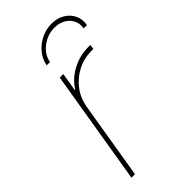

<svg xmlns="http://www.w3.org/2000/svg" viewBox="-233 -804 863 863"><g transform="rotate(-45 198.5 -372.0)"><path d="M51.8 0 142.1 -545.9H164.6L150.4 -459H153.3Q179.7 -501.5 227.5 -527.1Q275.4 -552.7 331.5 -552.7Q335.9 -552.7 337.4 -552.7Q338.9 -552.7 343.3 -552.7L339.8 -530.3Q337.4 -530.3 335 -530.3Q332.5 -530.3 328.1 -530.3Q280.3 -530.3 239 -509Q197.8 -487.8 170.2 -450.9Q142.6 -414.1 134.8 -366.2L74.2 0ZM287.1 -743.7Q322.8 -743.7 349.1 -728Q375.5 -712.4 388.4 -686Q401.4 -659.7 395.5 -626.5H374.5Q381.3 -666.5 354.7 -694.1Q328.1 -721.7 283.7 -721.7Q239.3 -721.7 203.4 -694.1Q167.5 -666.5 160.6 -626.5H139.6Q145.5 -659.7 167 -686Q188.5 -712.4 220 -728Q251.5 -743.7 287.1 -743.7Z"/></g></svg>

Font: Inter Thin
Style: Italic
Weight: 250
Italic angle: -9.3988°
Designer: Rasmus Andersson
Foundry: rsms
Version: Version 4.001;git-66647c0bb